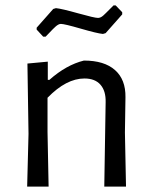

<svg xmlns="http://www.w3.org/2000/svg" viewBox="-20 -687 556 707"><path d="M406 -667 430 -642V-634L369 -565L359 -562Q338 -564 277.5 -581.5Q217 -599 204 -599Q200 -599 195 -596.5Q190 -594 184.5 -589Q179 -584 174.5 -579.5Q170 -575 162 -566.5Q154 -558 148 -552H139L115 -578V-585L176 -654L186 -657Q207 -655 267.5 -638Q328 -621 341 -621Q345 -621 350 -623Q355 -625 360.5 -630Q366 -635 370.5 -639.5Q375 -644 383.5 -652.5Q392 -661 398 -667ZM156 -460V-393H162Q224 -448 289 -464Q364 -464 403.5 -429Q443 -394 442 -329L440 -199L444 0H364L369 -311Q370 -352 350 -375Q330 -398 291 -398Q224 -398 155 -327V-201L159 0H80L85 -194L81 -453Z"/></svg>

Font: Alegreya Sans SC
Style: Regular
Weight: 400
Designer: Juan Pablo del Peral
Foundry: Huerta Tipografica
Version: Version 2.007